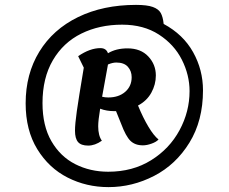

<svg xmlns="http://www.w3.org/2000/svg" viewBox="-20 -916 936 786"><path d="M811 -546Q811 -422 755.5 -332Q700 -242 611 -196Q522 -150 424 -150Q334 -150 257 -189Q180 -228 132.5 -305.5Q85 -383 85 -493Q85 -613 141 -704.5Q197 -796 299.5 -846Q402 -896 537 -896Q582 -896 605.5 -887.5Q629 -879 638 -863Q647 -847 650 -818Q730 -775 770.5 -702.5Q811 -630 811 -546ZM756 -543Q756 -609 724.5 -671.5Q693 -734 630.5 -774.5Q568 -815 480 -815Q387 -815 313 -778.5Q239 -742 196.5 -669.5Q154 -597 154 -494Q154 -401 190.5 -338Q227 -275 288 -244Q349 -213 423 -213Q523 -213 598.5 -260Q674 -307 715 -383Q756 -459 756 -543ZM629 -345Q620 -335 600.5 -328Q581 -321 565 -321Q533 -321 514 -339.5Q495 -358 476 -409L455 -461H448Q416 -461 390 -471Q382 -423 382 -399Q382 -361 397 -340Q369 -320 341 -320Q312 -320 299.5 -334.5Q287 -349 287 -381Q287 -408 294.5 -461Q302 -514 323 -639L300 -686Q348 -719 391 -719Q415 -719 422 -698Q455 -718 502 -718Q556 -718 587 -685Q618 -652 618 -607Q618 -570 599.5 -536.5Q581 -503 545 -484Q566 -433 588 -396.5Q610 -360 629 -345ZM519 -600Q519 -625 503.5 -642.5Q488 -660 456 -660Q441 -660 422 -652L398 -520Q410 -517 423 -517Q466 -517 492.5 -540Q519 -563 519 -600Z"/></svg>

Font: Lemonada SemiBold
Style: Regular
Weight: 600
Designer: Mohamed Gaber (Arabic) Eduardo Tunni (Latin)
Foundry: Kief Type Foundry
Version: Version 3.006